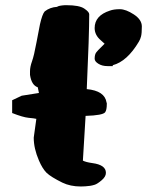

<svg xmlns="http://www.w3.org/2000/svg" viewBox="-20 -690 556 725"><path d="M385.7 -440.4Q365.7 -440.4 351.6 -449.2Q337.4 -458 337.4 -468.3Q337.4 -484.9 344 -492.9Q350.6 -501 360.6 -510.5Q370.6 -520 375 -524.9Q370.1 -529.3 360.4 -538.1Q337.4 -557.6 337.4 -584Q337.4 -631.3 395 -649.9Q409.7 -655.3 432.4 -655.3Q455.1 -655.3 485.4 -635.5Q515.6 -615.7 515.6 -590.1Q515.6 -564.5 512.7 -553Q509.8 -541.5 504.4 -532.7Q460 -458 405.8 -443.8V-440.4ZM195.3 -664.1Q201.2 -668.9 224.6 -670.4H231Q279.3 -670.4 298.1 -657.7Q316.9 -645 316.9 -636.2Q316.9 -558.1 307.6 -353.5Q375.5 -347.2 382.3 -303.2L383.3 -300.3V-297.4Q383.3 -274.4 377 -266.1Q368.2 -254.4 303.2 -252.4Q298.3 -168 293 -83.5Q304.2 -77.6 328.6 -74.2Q379.9 -67.4 379.9 -37.6V-37.1Q379.9 -22.9 363.8 -9.3Q347.7 4.4 337.6 7.6Q327.6 10.7 320.3 11.7Q301.8 14.2 285.2 14.2Q245.6 14.2 215.3 -0.5Q172.9 -21.5 156.2 -37.1Q140.1 -53.2 127 -84Q107.4 -129.4 107.4 -169.9V-170.4L117.2 -241.2Q109.4 -243.2 88.1 -245.1Q66.9 -247.1 25.9 -263.2V-311.5L62 -328.6L127 -338.9L122.6 -360.4Q99.1 -368.2 93.3 -407.2V-420.9Q93.3 -437.5 100.8 -458.3Q108.4 -479 117.7 -529.5Q127 -580.1 130.9 -598.1Q139.6 -636.7 148.9 -647Q168.9 -662.6 195.3 -664.1Z"/></svg>

Font: Drukaatie burti
Style: Heavy
Weight: 800
Version: Version 0.14